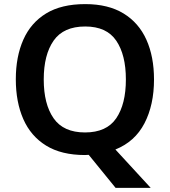

<svg xmlns="http://www.w3.org/2000/svg" viewBox="-20 -745 827 935"><path d="M730 -358Q730 -234 683.5 -144.5Q637 -55 542 -17L714 170H543L412 9Q408 9 403 9.5Q398 10 394 10Q279 10 204.5 -36Q130 -82 93.5 -165Q57 -248 57 -359Q57 -469 93.5 -551.5Q130 -634 204.5 -679.5Q279 -725 395 -725Q507 -725 581.5 -679.5Q656 -634 693 -551.5Q730 -469 730 -358ZM193 -358Q193 -238 241 -169Q289 -100 394 -100Q499 -100 546 -169Q593 -238 593 -358Q593 -478 546 -547Q499 -616 395 -616Q289 -616 241 -547Q193 -478 193 -358Z"/></svg>

Font: Noto Sans Lao UI SemBd
Style: Regular
Weight: 600
Designer: Monotype Design Team
Foundry: Monotype Imaging Inc.
Version: Version 2.000; ttfautohint (v1.8.4.7-5d5b)